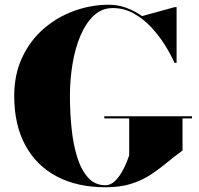

<svg xmlns="http://www.w3.org/2000/svg" viewBox="-20 -780 840 810"><path d="M420 -289.5H790V-280.5H750V-145Q712.5 -117.5 679.5 -90.2Q646.5 -63 611 -40.2Q575.5 -17.5 530.8 -3.8Q486 10 425 10Q306 10 219.8 -35.5Q133.5 -81 86.8 -167.2Q40 -253.5 40 -375Q40 -466 73.5 -537.5Q107 -609 164 -658.5Q221 -708 292.5 -734Q364 -760 440 -760Q477 -760 512.5 -747.2Q548 -734.5 579.5 -712L717 -750H725V-515H716Q701 -549.5 676.2 -589.2Q651.5 -629 618.2 -664.8Q585 -700.5 544.2 -723.2Q503.5 -746 456 -746Q409.5 -746 375.5 -714Q341.5 -682 319 -628.5Q296.5 -575 285.8 -509.2Q275 -443.5 275 -375Q275 -307 281.8 -240Q288.5 -173 305.2 -118.5Q322 -64 351.2 -31.2Q380.5 1.5 425 1.5Q447 1.5 466 -17.2Q485 -36 500 -65Q515 -94 525 -125V-280.5H420Z"/></svg>

Font: Bodoni* 24pt Fatface
Style: Regular
Weight: 900
Version: Version 2.3